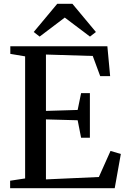

<svg xmlns="http://www.w3.org/2000/svg" viewBox="-20 -985 664 1005"><path d="M111.5 -51V-690L34 -703V-743H542L556.5 -586.5H504.5L465.5 -692L220.5 -699.5V-404.5L386.5 -409.5L404.5 -497.5H450.5V-264H404.5L386.5 -355.5L220.5 -360V-46L497.5 -58.5L558.5 -195L612.5 -179L580.5 0H33V-39ZM187.5 -793.5 156.5 -817.5 279.5 -965H359L482 -817.5L451 -793.5L319 -893Z"/></svg>

Font: Merriweather 60pt
Style: Regular
Weight: 400
Version: Version 2.100